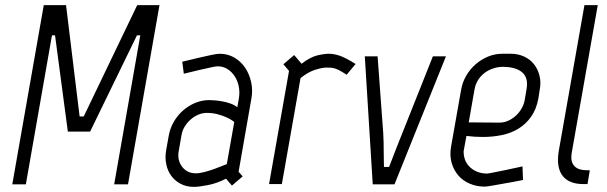

<svg xmlns="http://www.w3.org/2000/svg" viewBox="-20 -720 2372 750"><path d="M307 -265 516 -700H603L480 0H426L528 -582H515L332 -206H245L195 -582H183L81 0H28L151 -700H238L291 -265Z M895 -243Q895 -244 887 -249.5Q879 -255 865 -261.5Q851 -268 831 -273.5Q811 -279 788 -279Q771 -279 754.5 -272Q738 -265 724.5 -253Q711 -241 701.5 -225.5Q692 -210 689 -192L678 -129Q672 -94 691.5 -68.5Q711 -43 745 -43Q760 -43 780.5 -48.5Q801 -54 820 -61Q842 -69 866 -79ZM912 -49 928 -31 886 5 863 -22Q828 -4 792.5 3Q757 10 737 10Q709 10 686.5 -1.5Q664 -13 649.5 -32.5Q635 -52 629.5 -78Q624 -104 629 -133L639 -189Q644 -218 658.5 -243.5Q673 -269 694.5 -288Q716 -307 742.5 -318Q769 -329 797 -329Q804 -329 818 -328Q832 -327 848.5 -324Q865 -321 880.5 -315.5Q896 -310 907 -301L913 -335Q917 -358 913 -380.5Q909 -403 897.5 -421Q886 -439 869 -450Q852 -461 830 -461Q822 -461 800.5 -456Q779 -451 756 -446Q729 -440 698 -432L692 -479Q726 -487 755 -494Q780 -500 804 -505Q828 -510 838 -510Q870 -510 895.5 -495Q921 -480 937.5 -455.5Q954 -431 961 -399.5Q968 -368 962 -335Z M1369 -470 1334 -428Q1319 -438 1309 -443.5Q1299 -449 1290 -452Q1281 -455 1272.5 -455.5Q1264 -456 1254 -456Q1239 -456 1211.5 -447.5Q1184 -439 1154 -415L1081 -1H1031L1109 -443L1087 -469L1129 -505L1158 -471Q1192 -497 1219 -503.5Q1246 -510 1265 -510Q1285 -510 1308 -502Q1331 -494 1369 -470Z M1671 -500H1722L1521 0H1436L1405 -500H1455L1477 -200Q1478 -185 1478.5 -162.5Q1479 -140 1479 -119Q1479 -98 1479.5 -83Q1480 -68 1480 -68H1500Q1510 -95 1520 -120Q1528 -141 1537 -163.5Q1546 -186 1552 -201Z M1929 -241H1931Q1949 -241 1965.5 -248.5Q1982 -256 1995.5 -268.5Q2009 -281 2018 -297Q2027 -313 2030 -331L2037 -373Q2041 -397 2035.5 -413.5Q2030 -430 2016.5 -440Q2003 -450 1984.5 -454.5Q1966 -459 1945 -459Q1926 -459 1907.5 -453Q1889 -447 1874 -436Q1859 -425 1848.5 -409Q1838 -393 1834 -373L1811 -242ZM1781 -368Q1786 -398 1801 -424Q1816 -450 1838 -469Q1860 -488 1886.5 -499Q1913 -510 1942 -510H1976Q2004 -510 2027.5 -499Q2051 -488 2066 -469Q2081 -450 2087.5 -424Q2094 -398 2088 -368L2083 -335Q2075 -293 2055 -264.5Q2035 -236 2006 -218Q1977 -200 1941 -192.5Q1905 -185 1866 -185Q1850 -185 1834 -186Q1818 -187 1802 -189L1791 -129Q1791 -89 1817.5 -65.5Q1844 -42 1883 -42Q1887 -42 1909 -46.5Q1931 -51 1956 -56Q1985 -62 2021 -70L2023 -17Q1985 -9 1954 -4Q1928 1 1903.5 5Q1879 9 1874 9Q1842 9 1815 -2.5Q1788 -14 1770 -35Q1752 -56 1744 -84.5Q1736 -113 1742 -147Z M2263 -700H2315L2214 -127Q2210 -106 2213 -92.5Q2216 -79 2224.5 -70.5Q2233 -62 2245 -58.5Q2257 -55 2271 -55H2284L2275 -1H2257Q2232 -1 2212 -8.5Q2192 -16 2179 -31.5Q2166 -47 2161.5 -72Q2157 -97 2163 -132Z"/></svg>

Font: Marvel
Style: Italic
Weight: 400
Italic angle: -12°
Designer: Carolina Trebol
Foundry: Carolina Trebol
Version: Version 1.001